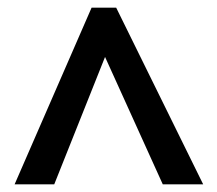

<svg xmlns="http://www.w3.org/2000/svg" viewBox="-20 -738 564 499"><path d="M18 -259 218 -718H282L508 -259H403L253 -590L121 -259Z"/></svg>

Font: Noto Sans Display SemiBold
Style: Regular
Weight: 600
Designer: Monotype Design Team
Foundry: Monotype Imaging Inc.
Version: Version 2.003